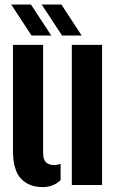

<svg xmlns="http://www.w3.org/2000/svg" viewBox="-20 -792 501 822"><path d="M35.5 -147.5V-600H164.5V-136.5Q164.5 -110 176.2 -97.8Q188 -85.5 212 -85.5Q225 -85.5 239.5 -90.5V-21Q209 9 162 9Q104 9 69.8 -27.2Q35.5 -63.5 35.5 -147.5ZM287.5 0V-600H417V0ZM115 -640 28 -772.5H112.5L199.5 -640ZM245.5 -640 158.5 -772.5H243L329.5 -640Z"/></svg>

Font: Big Shoulders Stencil Display Thin ExtraBold
Style: Regular
Weight: 800
Version: Version 2.001